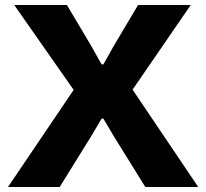

<svg xmlns="http://www.w3.org/2000/svg" viewBox="-20 -749 826 769"><path d="M275 -389 37 -729H248L346 -564L387 -491H394L435 -564L533 -729H744L511 -390L774 0H562L436 -203L394 -274H387L345 -203L219 0H12Z"/></svg>

Font: Mona Sans ExtraBold
Style: Regular
Weight: 800
Designer: Deni Anggara
Foundry: GitHub
Version: Version 2.000